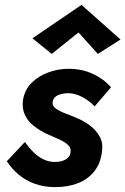

<svg xmlns="http://www.w3.org/2000/svg" viewBox="-20 -752 514 787"><path d="M82 -170 8 -91Q28 -60 57.5 -35.5Q87 -11 124.5 2Q162 15 206 15Q257 15 298 -0.5Q339 -16 365.5 -48.5Q392 -81 398 -130Q403 -166 389 -191.5Q375 -217 350 -236.5Q325 -256 295 -268Q275 -277 250.5 -286Q226 -295 209.5 -306.5Q193 -318 196 -335Q199 -354 218 -362Q237 -370 259 -370Q288 -370 317 -354.5Q346 -339 368 -316L435 -394Q406 -428 361 -449Q316 -470 261 -470Q218 -470 177.5 -455Q137 -440 109 -412Q81 -384 74 -341Q70 -306 82.5 -280Q95 -254 119 -235.5Q143 -217 172 -203Q187 -196 205 -188.5Q223 -181 238.5 -172.5Q254 -164 263 -153Q272 -142 269 -128Q268 -114 258 -105Q248 -96 234 -92Q220 -88 205 -88Q182 -88 160 -98Q138 -108 119 -126.5Q100 -145 82 -170ZM302 -619 381 -531 474 -590 314 -732 113 -595 192 -531Z"/></svg>

Font: Jost SemiBold
Style: Italic
Weight: 600
Italic angle: -5°
Version: Version 3.710